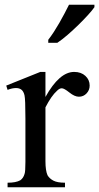

<svg xmlns="http://www.w3.org/2000/svg" viewBox="-20 -786 416 806"><path d="M170.8 -484.1V-379Q229.2 -484.1 291.3 -484.1Q320.5 -484.1 338.5 -467.4Q356.4 -450.8 356.4 -426.7Q356.4 -407.7 343.3 -393.8Q330.3 -380 311.3 -380Q293.3 -380 271.3 -397.7Q249.2 -415.4 239.5 -415.4Q229.2 -415.4 219 -404.6Q195.9 -384.1 170.8 -335.4V-109.2Q170.8 -70.3 179.5 -50.3Q187.7 -36.4 204.1 -27.7Q220.5 -19 252.8 -19V0H11.8V-19Q47.2 -19 65.1 -29.2Q77.9 -37.9 83.1 -55.9Q86.7 -65.1 86.7 -106.2V-288.2Q86.7 -370.3 82.8 -386.2Q79 -402.1 70.3 -409.2Q61.5 -416.4 47.2 -416.4Q31.3 -416.4 11.8 -408.7L6.2 -426.7L149.2 -484.1ZM182.6 -619Q193.8 -633.3 205.9 -651.8Q217.9 -670.3 229.2 -690Q240.5 -709.7 251 -729.7Q261.5 -749.7 269.7 -766.2H376.4V-755.9Q367.2 -742.6 349.2 -722.8Q331.3 -703.1 309.2 -681.5Q287.2 -660 263.8 -639.7Q240.5 -619.5 220.5 -606.2H182.6Z"/></svg>

Font: MM Jasmine
Style: Regular
Weight: 400
Designer: Khon Soe Zaw Thu
Version: Version 1.00 July 11, 2016, initial release